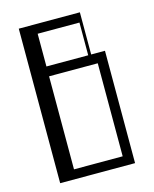

<svg xmlns="http://www.w3.org/2000/svg" viewBox="-117 -862 754 941"><g transform="rotate(-15 260.0 -392.0)"><path d="M70 -784H380V-570H450V0H70ZM400 -48V-520H153V-48ZM365 -570V-736H153V-570Z"/></g></svg>

Font: Facade Sud
Style: Regular
Weight: 100
Designer: Éléonore Fines
Foundry: Velvetyne Type Foundry
Version: Version 1.001;Glyphs 3.2 (3202)